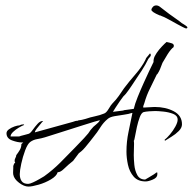

<svg xmlns="http://www.w3.org/2000/svg" viewBox="-20 -659 712 709"><path d="M85 30Q69 30 50.5 16Q32 2 29 -14Q28 -20 28.5 -26.5Q29 -33 29 -39V-46Q30 -49 31.5 -53Q33 -57 36 -58V-59Q34 -61 34 -65Q34 -71 37 -76Q40 -81 40 -86Q47 -95 53 -105Q59 -115 59 -127L66 -133H60Q45 -133 24.5 -140.5Q4 -148 4 -167Q4 -175 13 -181.5Q22 -188 33.5 -192Q45 -196 52 -196Q59 -200 69 -200V-199H68V-197Q62 -195 50 -188Q38 -181 28.5 -172Q19 -163 19 -155H48Q49 -155 52 -155.5Q55 -156 56 -157Q64 -159 71.5 -161Q79 -163 86 -165Q92 -167 100.5 -179Q109 -191 119 -202Q129 -213 139 -212V-211Q139 -210 137 -210Q135 -207 128 -199Q121 -191 115 -183Q109 -175 109 -171L108 -170L249 -209Q251 -210 258 -212Q265 -214 266 -212L267 -214Q283 -216 296 -220Q313 -226 330.5 -229.5Q348 -233 365 -240Q373 -243 381.5 -257.5Q390 -272 396 -278Q409 -291 418.5 -304.5Q428 -318 438 -333Q456 -357 480 -384.5Q504 -412 517 -438Q518 -440 518.5 -442Q519 -444 520 -445L534 -462Q537 -459 537 -456Q537 -452 533.5 -448.5Q530 -445 528 -442Q525 -437 522.5 -431.5Q520 -426 517 -421Q510 -409 502.5 -397Q495 -385 487 -374Q477 -359 466.5 -343Q456 -327 445 -313Q443 -310 439.5 -307Q436 -304 434 -301Q432 -299 423 -286Q414 -273 406 -260.5Q398 -248 397 -246L436 -251L437 -252L474 -257Q478 -275 488.5 -301Q499 -327 511 -353.5Q523 -380 531 -397L547 -430Q547 -433 547 -436Q547 -439 548 -442Q550 -451 558.5 -463.5Q567 -476 578 -487.5Q589 -499 595 -504Q601 -502 611 -500Q621 -498 622 -491L621 -485Q611 -478 598.5 -458Q586 -438 580 -427Q578 -423 576.5 -418Q575 -413 573 -409Q572 -405 566.5 -394.5Q561 -384 559 -384Q547 -358 534 -332.5Q521 -307 513 -278Q512 -276 510 -270Q508 -264 509 -262H514Q523 -262 532 -263Q541 -264 551 -264Q592 -264 622 -248Q652 -232 652 -200Q652 -187 640 -175Q628 -163 613 -154Q598 -145 589 -139V-141H588V-143Q596 -149 607.5 -162.5Q619 -176 627.5 -191.5Q636 -207 636 -217Q636 -232 619.5 -238.5Q603 -245 583 -247Q563 -249 553 -249Q544 -249 531 -248Q518 -247 510 -245Q502 -242 496 -226Q490 -210 485.5 -190Q481 -170 478.5 -155Q476 -140 474 -139Q475 -136 475 -128Q475 -118 474.5 -107.5Q474 -97 474 -86Q474 -72 476 -50.5Q478 -29 487 -12.5Q496 4 516 4Q519 2 529 -3.5Q539 -9 548 -15Q557 -21 557 -22H561V-15Q561 -3 544.5 4Q528 11 518 11Q489 11 473.5 -7Q458 -25 452.5 -50.5Q447 -76 447 -99Q447 -136 454.5 -171.5Q462 -207 469 -242H467Q456 -238 438 -235.5Q420 -233 403 -230Q386 -227 378 -220Q362 -207 350.5 -188.5Q339 -170 325 -153Q321 -148 312.5 -137Q304 -126 295 -115.5Q286 -105 281 -101Q279 -99 276 -97Q273 -95 271 -93L250 -65L233 -51Q226 -45 214.5 -34Q203 -23 193 -23Q189 -9 168 3.5Q147 16 122.5 23Q98 30 85 30ZM84 20Q90 20 102 14.5Q114 9 126 2Q138 -5 143 -8Q175 -31 202.5 -58.5Q230 -86 257 -114Q268 -126 279.5 -137.5Q291 -149 301 -161Q306 -166 310 -172.5Q314 -179 318 -183Q324 -191 334.5 -199Q345 -207 349 -215H348Q347 -215 328 -209.5Q309 -204 281.5 -195Q254 -186 225 -177Q196 -168 174.5 -161Q153 -154 146 -152Q133 -148 118 -145.5Q103 -143 92 -135Q82 -128 73 -104Q64 -80 58.5 -54.5Q53 -29 53 -16Q53 0 60 10Q67 20 84 20ZM667 -554Q665 -554 655 -559Q645 -564 636 -569Q625 -575 613.5 -581.5Q602 -588 594 -592L586 -596L576 -600Q574 -602 570 -602Q539 -615 539 -623Q539 -627 544 -633Q549 -639 557 -639Q565 -639 573 -632Q580 -627 592.5 -617Q605 -607 619 -597.5Q633 -588 642 -581Q648 -576 651.5 -573.5Q655 -571 659 -569Q661 -568 666.5 -564Q672 -560 672 -558Q672 -554 667 -554Z"/></svg>

Font: Qwitcher Grypen
Style: Regular
Weight: 400
Designer: Robert E. Leuschke
Foundry: Robert E. Leuschke
Version: Version 1.100; ttfautohint (v1.8.3)